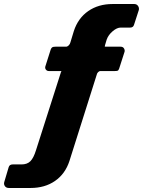

<svg xmlns="http://www.w3.org/2000/svg" viewBox="-94 -762 710 954"><path d="M505 -530Q517 -530 522 -521.5Q527 -513 525 -505L498 -421Q495 -412 490 -410.5Q485 -409 476 -409H404Q399 -409 393.5 -403.5Q388 -398 387 -392L251 38Q230 102 179.5 137Q129 172 58 172H-50Q-63 172 -69.5 163Q-76 154 -73 143L-51 69Q-47 55 -31 55H13Q41 55 57 39Q73 23 85 -16L209 -404Q211 -409 211.5 -409Q212 -409 207 -409H149Q140 -409 134.5 -415.5Q129 -422 131 -431L158 -516Q161 -524 165.5 -527Q170 -530 182 -530H234Q241 -530 247.5 -536.5Q254 -543 256 -552L273 -608Q294 -672 344.5 -707Q395 -742 465 -742H573Q585 -742 591.5 -733Q598 -724 596 -713L572 -639Q568 -625 553 -625H506Q487 -625 465.5 -606.5Q444 -588 436 -565L428 -538Q426 -531 426.5 -530.5Q427 -530 432 -530H505Z"/></svg>

Font: Libre Franklin Thin ExtraBold
Style: Italic
Weight: 800
Italic angle: -8°
Version: Version 2.000